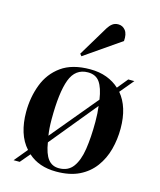

<svg xmlns="http://www.w3.org/2000/svg" viewBox="-118 -871 808 970"><g transform="rotate(15 285.5 -386.0)"><path d="M46 14 103 -55Q73 -88 58.5 -134.5Q44 -181 44 -238Q44 -315 69.5 -382Q95 -449 151.5 -489.5Q208 -530 302 -530Q350 -530 388.5 -515.5Q427 -501 455 -475L500 -530H532L472 -458Q527 -393 527 -280Q527 -223 513 -170.5Q499 -118 468 -76Q437 -34 388 -10Q339 14 268 14Q177 14 121 -37L78 14ZM184 -151 386 -394Q377 -454 356.5 -483Q336 -512 295 -512Q229 -512 203.5 -444Q178 -376 178 -236Q178 -211 179.5 -190Q181 -169 184 -151ZM277 -6Q325 -6 350.5 -40.5Q376 -75 385.5 -136.5Q395 -198 395 -280Q395 -326 390 -362L190 -118Q199 -60 220 -33Q241 -6 277 -6ZM327 -751Q337 -767 349.5 -776.5Q362 -786 380 -786Q403 -786 417.5 -767.5Q432 -749 429 -712L241 -582L232 -593Z"/></g></svg>

Font: Literata 72pt SemiBold
Style: Italic
Weight: 600
Italic angle: -2°
Designer: Latin by Veronika Burian and Jose Scaglione. Greek by Irene Vlachou. Cyrillic by Vera Evstafieva
Foundry: TypeTogether
Version: Version 3.002